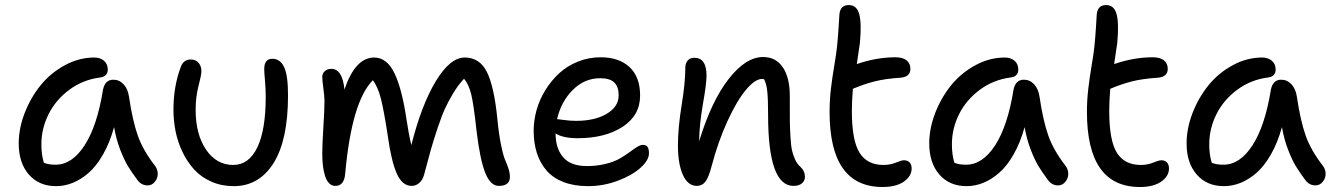

<svg xmlns="http://www.w3.org/2000/svg" viewBox="-20 -728 5290 761"><path d="M202.1 9.8Q134.3 9.8 94.2 -36.4Q54.2 -82.5 54.2 -159.2Q54.2 -219.2 77.9 -280.3Q101.6 -341.3 140.9 -389.9Q180.2 -438.5 236.6 -469.2Q293 -500 354 -500Q377 -500 392.1 -487.3Q407.2 -474.6 407.2 -452.1Q407.2 -439 399.4 -430.7Q391.6 -422.4 377 -420.9Q308.6 -412.1 254.6 -372.1Q200.7 -332 172.4 -275.1Q144 -218.3 144 -155.8Q144 -115.2 153.8 -83Q171.4 -75.2 200.2 -75.2Q265.6 -75.2 315.4 -152.1Q365.2 -229 388.2 -372.1Q396 -412.1 429.2 -412.1Q453.1 -412.1 470 -393.8Q486.8 -375.5 491.2 -345.2Q505.4 -249.5 526.1 -190.7Q546.9 -131.8 595.2 -69.8Q605.5 -55.2 605.2 -38.1Q605 -21 593.5 -7.1Q582 6.8 564.9 6.8Q540.5 6.8 524.9 -14.2Q501 -46.4 486.6 -70.3Q472.2 -94.2 456.5 -134.5Q440.9 -174.8 432.1 -224.1Q415 -162.1 388.4 -115.7Q361.8 -69.3 331.1 -42.7Q300.3 -16.1 268.1 -3.2Q235.8 9.8 202.1 9.8Z M906.2 9.8Q857.9 9.8 817.6 -8.1Q777.3 -25.9 750 -55.7Q722.7 -85.4 703.6 -125Q684.6 -164.6 676 -207Q667.5 -249.5 667.5 -293.9Q667.5 -385.3 696.3 -461.9Q706.5 -492.2 736.3 -492.2Q755.4 -492.2 766.8 -479.2Q778.3 -466.3 778.3 -445.8Q778.3 -430.7 766.8 -387.2Q755.4 -343.8 755.4 -293Q755.4 -195.8 796.6 -135Q837.9 -74.2 904.3 -74.2Q966.3 -74.2 999.8 -143.6Q1033.2 -212.9 1033.2 -344.2Q1033.2 -375.5 1030.3 -408.2Q1027.3 -440.9 1027.3 -454.1Q1027.3 -495.1 1059.6 -495.1Q1090.3 -495.1 1106 -462.4Q1121.6 -429.7 1121.6 -350.1Q1121.6 -172.9 1064.2 -81.5Q1006.8 9.8 906.2 9.8Z M1309.1 8.8Q1294.4 8.8 1284.2 -2Q1273.9 -12.7 1268.1 -31.5Q1262.2 -50.3 1259.8 -72.3Q1257.3 -94.2 1257.3 -120.1Q1257.3 -153.3 1261.7 -223.6Q1266.1 -293.9 1266.1 -327.1Q1266.1 -345.7 1261.7 -377.4Q1257.3 -409.2 1257.3 -423.8Q1257.3 -436.5 1267.1 -445.8Q1276.9 -455.1 1293 -455.1Q1337.4 -455.1 1345.2 -373Q1388.2 -500 1462.9 -500Q1513.7 -500 1543.7 -437.3Q1573.7 -374.5 1591.3 -253.9Q1600.6 -192.4 1610.4 -152.8Q1649.9 -310.5 1706.8 -405.3Q1763.7 -500 1822.3 -500Q1881.3 -500 1909.9 -442.6Q1938.5 -385.3 1951.2 -257.8Q1957 -196.3 1966.1 -152.8Q1975.1 -109.4 1982.7 -92.5Q1990.2 -75.7 1995.6 -59.1Q2001 -42.5 2001 -26.9Q2001 8.8 1957 8.8Q1924.3 8.8 1903.6 -42.2Q1882.8 -93.3 1869.1 -207Q1857.4 -314.9 1847.7 -354.2Q1837.9 -393.6 1819.3 -416Q1796.4 -391.6 1776.9 -359.4Q1757.3 -327.1 1743.4 -296.6Q1729.5 -266.1 1713.4 -217.3Q1697.3 -168.5 1687.5 -134Q1677.7 -99.6 1661.1 -36.1Q1655.3 -14.6 1641.8 -2.9Q1628.4 8.8 1611.3 8.8Q1574.2 8.8 1552.5 -40.5Q1530.8 -89.8 1517.1 -189Q1502.4 -285.6 1490.5 -334Q1478.5 -382.3 1458 -410.2Q1374 -326.2 1348.1 -39.1Q1344.2 8.8 1309.1 8.8Z M2311 9.8Q2255.9 9.8 2213.9 -6.3Q2171.9 -22.5 2146.2 -52.2Q2120.6 -82 2107.9 -121.6Q2095.2 -161.1 2095.2 -210Q2095.2 -251 2106.9 -292.5Q2118.7 -334 2141.8 -371.3Q2165 -408.7 2196.5 -437.7Q2228 -466.8 2270.8 -483.9Q2313.5 -501 2360.8 -501Q2433.1 -501 2475.1 -462.2Q2517.1 -423.3 2517.1 -349.1Q2517.1 -270.5 2447.5 -225.3Q2377.9 -180.2 2270 -180.2Q2210.9 -180.2 2182.1 -199.2V-198.2Q2182.1 -140.1 2211.9 -105Q2241.7 -69.8 2306.2 -69.8Q2346.2 -69.8 2380.4 -78.4Q2414.6 -86.9 2436 -99.4Q2457.5 -111.8 2474.4 -124.3Q2491.2 -136.7 2504.6 -145.3Q2518.1 -153.8 2527.8 -153.8Q2541 -153.8 2546.6 -145.8Q2552.2 -137.7 2552.2 -120.1Q2552.2 -93.3 2519 -63.2Q2485.8 -33.2 2428.7 -11.7Q2371.6 9.8 2311 9.8ZM2358.9 -418Q2296.9 -418 2250.5 -371.8Q2204.1 -325.7 2188 -255.9Q2192.4 -255.9 2215.8 -252.4Q2239.3 -249 2263.2 -249Q2337.9 -249 2385 -277.1Q2432.1 -305.2 2432.1 -350.1Q2432.1 -384.3 2414.6 -401.1Q2397 -418 2358.9 -418Z M3125 8.8Q3024.4 8.8 3024.4 -272Q3024.4 -335.9 3021 -366.7Q3017.6 -397.5 3008.3 -414.1Q3007.3 -414.1 3004.4 -414.6Q3001.5 -415 3000 -415Q2972.7 -415 2936.5 -371.8Q2900.4 -328.6 2863.3 -247.8Q2826.2 -167 2800.3 -68.8Q2789.1 -25.4 2776.1 -8.3Q2763.2 8.8 2742.2 8.8Q2706.1 8.8 2686.5 -35.2Q2667 -79.1 2667 -150.9Q2667 -220.7 2681.6 -310.5Q2696.3 -400.4 2696.3 -459Q2696.3 -477.5 2705.8 -488.3Q2715.3 -499 2732.4 -499Q2780.3 -499 2780.3 -428.2Q2780.3 -395.5 2766.1 -315.7Q2752 -235.8 2751 -168Q2799.8 -327.6 2867.9 -414.8Q2936 -502 3004.4 -502Q3055.7 -502 3083 -460.9Q3110.4 -419.9 3110.4 -348.1Q3110.4 -341.8 3110.4 -329.1Q3110.4 -273.4 3110.6 -247.8Q3110.8 -222.2 3113 -185.5Q3115.2 -148.9 3119.4 -131.1Q3123.5 -113.3 3131.8 -95.2Q3140.1 -77.1 3152.3 -66.9Q3170.4 -50.3 3170.4 -26.9Q3170.4 -11.7 3158.7 -1.5Q3147 8.8 3125 8.8Z M3478 13.2Q3268.1 13.2 3268.1 -284.2Q3268.1 -331.5 3273.4 -376.5Q3278.8 -421.4 3286.6 -467.3Q3294.4 -513.2 3297.4 -541Q3301.3 -578.1 3304 -621.6Q3306.6 -665 3307.1 -671.9Q3311 -708 3344.2 -708Q3376 -708 3385.7 -671.4Q3395.5 -634.8 3388.2 -557.1Q3385.3 -534.2 3376 -474.1Q3454.1 -501 3529.3 -501Q3557.6 -501 3573 -489Q3588.4 -477.1 3588.4 -455.1Q3588.4 -422.9 3548.3 -419.9Q3488.8 -416 3447 -405.5Q3405.3 -395 3360.4 -376Q3356.4 -326.2 3356.4 -288.1Q3356.4 -171.4 3386.7 -122.8Q3417 -74.2 3481.4 -74.2Q3508.8 -74.2 3530.8 -83.5Q3552.7 -92.8 3563 -92.8Q3577.1 -92.8 3585.2 -84.2Q3593.3 -75.7 3593.3 -60.1Q3593.3 -29.8 3562.7 -8.3Q3532.2 13.2 3478 13.2Z M3811 9.8Q3743.2 9.8 3703.1 -36.4Q3663.1 -82.5 3663.1 -159.2Q3663.1 -219.2 3686.8 -280.3Q3710.4 -341.3 3749.8 -389.9Q3789.1 -438.5 3845.5 -469.2Q3901.9 -500 3962.9 -500Q3985.8 -500 4001 -487.3Q4016.1 -474.6 4016.1 -452.1Q4016.1 -439 4008.3 -430.7Q4000.5 -422.4 3985.8 -420.9Q3917.5 -412.1 3863.5 -372.1Q3809.6 -332 3781.2 -275.1Q3752.9 -218.3 3752.9 -155.8Q3752.9 -115.2 3762.7 -83Q3780.3 -75.2 3809.1 -75.2Q3874.5 -75.2 3924.3 -152.1Q3974.1 -229 3997.1 -372.1Q4004.9 -412.1 4038.1 -412.1Q4062 -412.1 4078.9 -393.8Q4095.7 -375.5 4100.1 -345.2Q4114.3 -249.5 4135 -190.7Q4155.8 -131.8 4204.1 -69.8Q4214.4 -55.2 4214.1 -38.1Q4213.9 -21 4202.4 -7.1Q4190.9 6.8 4173.8 6.8Q4149.4 6.8 4133.8 -14.2Q4109.9 -46.4 4095.5 -70.3Q4081.1 -94.2 4065.4 -134.5Q4049.8 -174.8 4041 -224.1Q4023.9 -162.1 3997.3 -115.7Q3970.7 -69.3 3939.9 -42.7Q3909.2 -16.1 3877 -3.2Q3844.7 9.8 3811 9.8Z M4498 13.2Q4288.1 13.2 4288.1 -284.2Q4288.1 -331.5 4293.5 -376.5Q4298.8 -421.4 4306.6 -467.3Q4314.5 -513.2 4317.4 -541Q4321.3 -578.1 4324 -621.6Q4326.7 -665 4327.1 -671.9Q4331.1 -708 4364.3 -708Q4396 -708 4405.8 -671.4Q4415.5 -634.8 4408.2 -557.1Q4405.3 -534.2 4396 -474.1Q4474.1 -501 4549.3 -501Q4577.6 -501 4593 -489Q4608.4 -477.1 4608.4 -455.1Q4608.4 -422.9 4568.4 -419.9Q4508.8 -416 4467 -405.5Q4425.3 -395 4380.4 -376Q4376.5 -326.2 4376.5 -288.1Q4376.5 -171.4 4406.7 -122.8Q4437 -74.2 4501.5 -74.2Q4528.8 -74.2 4550.8 -83.5Q4572.8 -92.8 4583 -92.8Q4597.2 -92.8 4605.2 -84.2Q4613.3 -75.7 4613.3 -60.1Q4613.3 -29.8 4582.8 -8.3Q4552.2 13.2 4498 13.2Z M4831.1 9.8Q4763.2 9.8 4723.1 -36.4Q4683.1 -82.5 4683.1 -159.2Q4683.1 -219.2 4706.8 -280.3Q4730.5 -341.3 4769.8 -389.9Q4809.1 -438.5 4865.5 -469.2Q4921.9 -500 4982.9 -500Q5005.9 -500 5021 -487.3Q5036.1 -474.6 5036.1 -452.1Q5036.1 -439 5028.3 -430.7Q5020.5 -422.4 5005.9 -420.9Q4937.5 -412.1 4883.5 -372.1Q4829.6 -332 4801.3 -275.1Q4772.9 -218.3 4772.9 -155.8Q4772.9 -115.2 4782.7 -83Q4800.3 -75.2 4829.1 -75.2Q4894.5 -75.2 4944.3 -152.1Q4994.1 -229 5017.1 -372.1Q5024.9 -412.1 5058.1 -412.1Q5082 -412.1 5098.9 -393.8Q5115.7 -375.5 5120.1 -345.2Q5134.3 -249.5 5155 -190.7Q5175.8 -131.8 5224.1 -69.8Q5234.4 -55.2 5234.1 -38.1Q5233.9 -21 5222.4 -7.1Q5210.9 6.8 5193.8 6.8Q5169.4 6.8 5153.8 -14.2Q5129.9 -46.4 5115.5 -70.3Q5101.1 -94.2 5085.4 -134.5Q5069.8 -174.8 5061 -224.1Q5043.9 -162.1 5017.3 -115.7Q4990.7 -69.3 4960 -42.7Q4929.2 -16.1 4897 -3.2Q4864.7 9.8 4831.1 9.8Z"/></svg>

Font: Shantell Sans Normal
Style: Regular
Weight: 400
Designer: Stephen Nixon, Anya Danilova, Shantell Martin
Foundry: Arrow Type
Version: Version 1.006;[559af2be0]